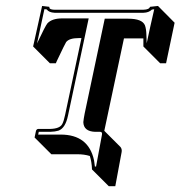

<svg xmlns="http://www.w3.org/2000/svg" viewBox="-20 -462 609 648"><path d="M463.9 -332.5H398.4L332 -20.5L386.7 34.2Q392.1 41 390.6 50.8L369.1 166.5H347.2L290.5 109.9Q289.6 84.5 283.2 64.5Q264.6 58.6 241.2 58.6H153.3L96.7 2L101.6 -21Q104 -26.4 108.9 -26.9H149.9Q181.6 -27.8 189.9 -43Q195.3 -52.7 199.7 -74.2L254.9 -333.5H246.6Q213.4 -333.5 203.1 -319.8Q200.2 -315.9 171.9 -256.3Q169.9 -252 168.5 -248.5H148.4L91.8 -305.2L122.1 -441.9L146.5 -439Q146.5 -435.1 147.9 -433.1Q153.3 -429.2 164.1 -429.2H464.4Q483.4 -429.7 486.3 -439L513.2 -441.9L569.3 -385.3L540.5 -248.5H520.5L463.9 -305.2Q463.9 -315.4 463.9 -332.5ZM265.6 -78.1 333.5 -398.9H412.6Q460 -398.9 469.2 -376.5Q473.6 -364.3 474.1 -343.8Q474.1 -340.3 474.6 -332Q475.1 -321.3 475.1 -315.9Q479 -334.5 487.3 -372.6Q496.1 -411.6 500.5 -430.7L492.7 -429.7Q482.4 -419.4 464.4 -418.9H164.1Q145 -419.9 137.7 -430.2L129.9 -431.2Q125.5 -412.1 117.4 -373Q109.4 -334 105 -315.4Q132.8 -374.5 140.1 -383.3Q155.8 -399.9 189.9 -399.9H279.3L209.5 -71.8Q200.7 -29.3 177.2 -21Q166 -17.6 149.9 -17.1H110.8L108.9 -7.8H184.6Q278.8 -7.8 297.4 79.1Q299.3 89.8 300.3 100.1H304.2L324.2 -7.8Q325.7 -17.1 317.9 -17.1H300.8Q262.2 -18.6 261.2 -49.8Q262.2 -60.5 265.6 -78.1Z"/></svg>

Font: Linux Biolinum Shadow O
Style: Italic
Weight: 400
Italic angle: -12°
Designer: Philipp H. Poll
Foundry: Philipp H. Poll
Version: Version 0.6.2